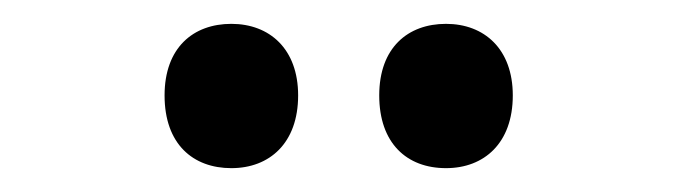

<svg xmlns="http://www.w3.org/2000/svg" viewBox="-20 -759 569 161"><path d="M118 -679C118 -638 142 -618 174 -618C206 -618 230 -639 230 -679C230 -718 206 -739 174 -739C142 -739 118 -719 118 -679ZM298 -679C298 -639 321 -618 354 -618C386 -618 410 -639 410 -679C410 -718 386 -739 354 -739C322 -739 298 -719 298 -679Z"/></svg>

Font: Noto Sans Arabic Cond SemBd
Style: Regular
Weight: 600
Width: 3
Designer: Monotype Design Team, Nadine Chahine, Nizar Qandah and Khaled Hosny
Foundry: Monotype Imaging Inc.
Version: Version 2.012